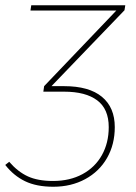

<svg xmlns="http://www.w3.org/2000/svg" viewBox="-23 -701 516 731"><path d="M451 -662 173 -373H221Q316 -373 365 -332.5Q414 -292 414 -217Q414 -151 384.5 -99.5Q355 -48 301.5 -19Q248 10 180 10Q116 10 72.5 -11Q29 -32 -3 -73L12 -85Q45 -47 83 -29.5Q121 -12 179 -12Q243 -12 291 -38Q339 -64 365 -110.5Q391 -157 391 -217Q391 -286 347 -319Q303 -352 221 -352H142L145 -373L420 -661H93L96 -681H454Z"/></svg>

Font: Fira Sans Thin
Style: Italic
Weight: 250
Italic angle: -8°
Designer: Carrois Corporate & Edenspiekermann AG
Foundry: Carrois Corporate GbR & Edenspiekermann AG
Version: Version 4.203